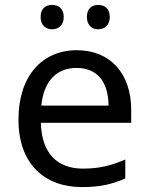

<svg xmlns="http://www.w3.org/2000/svg" viewBox="-20 -750 604 780"><path d="M145 -681C145 -647 166 -631 192 -631C217 -631 239 -647 239 -681C239 -716 217 -730 192 -730C166 -730 145 -716 145 -681ZM333 -681C333 -647 354 -631 379 -631C404 -631 426 -647 426 -681C426 -716 404 -730 379 -730C354 -730 333 -716 333 -681ZM292 -546C150 -546 55 -440 55 -264C55 -85 160 10 313 10C386 10 434 -1 489 -25V-102C433 -78 385 -65 317 -65C210 -65 149 -130 146 -251H513V-304C513 -450 429 -546 292 -546ZM291 -474C380 -474 420 -412 421 -321H148C157 -417 207 -474 291 -474Z"/></svg>

Font: Noto Sans EgyptHiero
Style: Regular
Weight: 400
Designer: Monotype Design Team
Foundry: Monotype Imaging Inc.
Version: Version 2.002